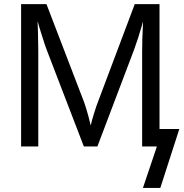

<svg xmlns="http://www.w3.org/2000/svg" viewBox="-20 -708 887 928"><path d="M751 -84.5H846.7L754.9 200.2H670.9L738.3 0H667V-459Q667 -520 670.9 -589.8L671.4 -605L667 -588.4Q647.5 -521 628.4 -468.8L450.7 0H385.3L205.1 -468.8Q200.2 -480.5 183.6 -533Q167 -585.4 164.6 -596.2L161.6 -605L163.6 -550.3L165 -459V0H82V-688H204.6L387.7 -210.9Q397.5 -182.1 406.5 -149.2Q415.5 -116.2 418.5 -101.6Q422.4 -121.1 434.8 -160.9Q447.3 -200.7 451.7 -210.9L631.3 -688H751Z"/></svg>

Font: Arial
Style: Regular
Weight: 400
Designer: Steve Matteson
Foundry: Ascender Corporation
Version: Version 2.00.3